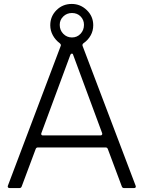

<svg xmlns="http://www.w3.org/2000/svg" viewBox="-20 -954 728 974"><path d="M28 0Q23 0 20.5 -3.5Q18 -7 20 -12L288 -721L289 -725Q289 -729 284 -734Q261 -751 248 -775Q235 -799 235 -826Q235 -871 266.5 -902.5Q298 -934 344 -934Q388 -934 420.5 -902.5Q453 -871 453 -826Q453 -798 440 -774.5Q427 -751 404 -735Q396 -729 399 -721L668 -12L669 -8Q669 0 660 0H609Q601 0 598 -8L527 -198Q524 -206 516 -206H172Q164 -206 161 -198L90 -8Q87 0 79 0ZM406 -828Q406 -853 389 -870.5Q372 -888 345 -888Q319 -888 301 -870.5Q283 -853 283 -828Q283 -801 301 -782.5Q319 -764 345 -764Q371 -764 388.5 -782.5Q406 -801 406 -828ZM490 -267Q495 -267 497.5 -270.5Q500 -274 498 -279L351 -676Q350 -682 344 -682Q340 -682 337 -676L190 -279L189 -275Q189 -267 198 -267Z"/></svg>

Font: Open Sauce Two Light
Style: Regular
Weight: 300
Designer: Alfredo Marco Pradil
Foundry: Creative Sauce Fz LLC
Version: Version 1.477